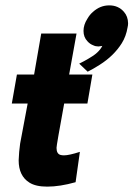

<svg xmlns="http://www.w3.org/2000/svg" viewBox="-20 -688 497 715"><path d="M156 7Q113 7 89.5 -8Q49.5 -33 49.5 -91Q50.5 -122 55 -153.5L83 -302.5H24L43 -410.5H107L133.5 -563H265L237.5 -410.5H324L305.5 -302.5H219Q190 -144 190.5 -137.5Q190.5 -115 205.5 -111Q211 -109.5 218.5 -109.5Q237 -109.5 277.5 -122.5L261.5 -9.5Q203 7 156 7ZM306.5 -421 275 -451Q293.5 -460 311 -470.5Q348.5 -491.5 361 -517L347 -515Q336 -515 328 -519Q314.5 -524 305.5 -534.5Q291 -549.5 291 -573Q291 -595.5 305 -617.5Q314 -633.5 326.5 -644Q353 -668 387 -668Q420.5 -668 441.5 -644Q456.5 -627 457 -601.5Q457 -593.5 455 -585.5Q449.5 -552.5 433.5 -527Q404 -480 351 -446.5Q327.5 -431.5 306.5 -421Z"/></svg>

Font: Lucymar Sans
Style: Bold Italic
Weight: 700
Italic angle: -10°
Foundry: The League of Moveable Type (original font) / Main changes by Cristiano Sobral with portions from Mirco Monsees
Version: Version 2.00;August 30, 2020;FontCreator 13.0.0.2681 64-bit